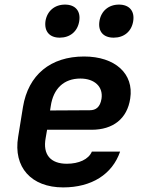

<svg xmlns="http://www.w3.org/2000/svg" viewBox="-20 -806 640 836"><path d="M475 -642C520 -642 553 -669 560 -714C567 -758 543 -786 498 -786C453 -786 420 -758 413 -714C406 -669 430 -642 475 -642ZM240 -642C285 -642 318 -669 325 -714C332 -758 308 -786 263 -786C218 -786 185 -758 178 -714C172 -669 196 -642 240 -642ZM255 10C379 10 469 -47 503 -146H380C366 -112 323 -93 271 -93C201 -93 165 -132 179 -206L185 -241H379C472 -241 534 -289 547 -377C564 -485 481 -560 346 -560C200 -560 103 -480 80 -340L59 -210C37 -78 116 10 255 10ZM198 -325 201 -344C212 -420 258 -464 330 -464C392 -464 430 -428 422 -376C416 -339 397 -326 371 -326Z"/></svg>

Font: JetBrains Mono
Style: Bold Italic
Weight: 558
Italic angle: -9°
Monospace: yes
Designer: Philipp Nurullin, Konstantin Bulenkov
Foundry: JetBrains
Version: Version 2.305